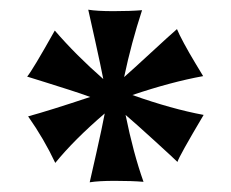

<svg xmlns="http://www.w3.org/2000/svg" viewBox="-20 -808 476 396"><path d="M273 -787Q251 -720 236 -649Q252 -663 291 -699Q330 -735 345 -748Q349 -738 359.5 -718.5Q370 -699 383 -677.5Q396 -656 399 -651Q333 -639 253 -612Q335 -583 400 -571Q349 -485 346 -474Q339 -481 299 -517.5Q259 -554 239 -571Q255 -492 276 -433Q252 -435 217 -435Q183 -435 165 -432Q166 -436 178.5 -491.5Q191 -547 196 -574Q133 -520 94 -472Q71 -521 38 -568Q82 -580 166 -608Q147 -615 123.5 -622.5Q100 -630 73 -638.5Q46 -647 36 -650Q47 -663 93 -745Q137 -694 193 -645Q188 -671 176.5 -723Q165 -775 162 -788Q180 -785 214 -785Q249 -785 273 -787Z"/></svg>

Font: NewRocker
Style: Regular
Weight: 400
Designer: Pablo Impallari, Brenda Gallo, Rodrigo Fuenzalida
Foundry: Pablo Impallari, Brenda Gallo, Rodrigo Fuenzalida
Version: Version 1.000